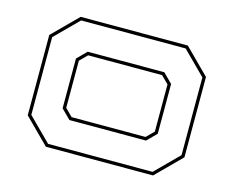

<svg xmlns="http://www.w3.org/2000/svg" viewBox="-81 -656 938 771"><g transform="rotate(15 388.0 -270.0)"><path d="M165.5 0 62.5 -103V-437L165.5 -540H611L714 -437V-103L611 0ZM171 -13.5H605.5L700.5 -108.5V-431.5L605.5 -526.5H171L76 -431.5V-108.5ZM229 -128 190.5 -166.5V-373.5L229 -412H547.5L586 -373.5V-166.5L547.5 -128ZM234.5 -141.5H542L572.5 -172V-368L542 -398.5H234.5L204 -368V-172Z"/></g></svg>

Font: Tourney Expanded Thin
Style: Regular
Weight: 100
Width: 7
Designer: Tyler Finck
Foundry: Etcetera Type Co
Version: Version 1.010; ttfautohint (v1.8.3)